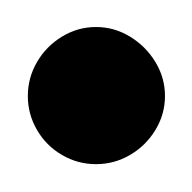

<svg xmlns="http://www.w3.org/2000/svg" viewBox="-20 -370 140 140"><path d="M0.3 -300Q0.3 -286.7 7 -275.2Q13.7 -263.7 25.2 -257Q36.7 -250.3 50 -250.3Q63.3 -250.3 74.8 -257Q86.3 -263.7 93.3 -275.2Q100.3 -286.7 100.3 -300Q100.3 -313.3 93.3 -324.8Q86.3 -336.3 74.8 -343.3Q63.3 -350.3 50 -350.3Q36.7 -350.3 25.2 -343.3Q13.7 -336.3 7 -324.8Q0.3 -313.3 0.3 -300Z"/></svg>

Font: Linefont Thin
Style: Regular
Weight: 100
Monospace: yes
Version: Version 3.002;gftools[0.9.33]